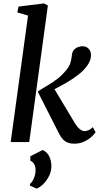

<svg xmlns="http://www.w3.org/2000/svg" viewBox="-20 -831 586 1123"><path d="M42.5 0 144 -740 81.5 -758 88 -792.5 237.5 -811 260 -798.5 151 0ZM413.5 9.5Q393 9.5 376.8 3.2Q360.5 -3 348.2 -15.8Q336 -28.5 326.5 -47.5L200.5 -295.5Q231 -315.5 260.8 -332.8Q290.5 -350 318.8 -372.2Q347 -394.5 372.5 -427.5Q387.5 -447 393 -467Q398.5 -487 400 -505.5Q401.5 -526 411.5 -538Q421.5 -550 435.5 -555.2Q449.5 -560.5 462.5 -560.5Q485 -560.5 498.2 -546.2Q511.5 -532 512 -511Q512.5 -492.5 505.5 -475Q498.5 -457.5 486.5 -442Q469 -418.5 440.8 -396.2Q412.5 -374 381.2 -355Q350 -336 321.2 -321Q292.5 -306 273.5 -296.5L284.5 -333L419.5 -108Q432.5 -87 447.2 -75.5Q462 -64 474 -64Q484 -64 496.2 -68.8Q508.5 -73.5 523 -87L539 -57.5Q530.5 -44.5 512.8 -28.8Q495 -13 469.8 -1.8Q444.5 9.5 413.5 9.5ZM193.5 272 155 254.5 155.5 244.5Q169 234 178.8 210.2Q188.5 186.5 188 161.5Q188 143.5 180 129.5Q172 115.5 157.5 108.5V83L230 46Q256 59 267.8 83Q279.5 107 280.5 137.5Q281.5 169 267.2 197.8Q253 226.5 232.2 246.5Q211.5 266.5 193.5 272Z"/></svg>

Font: Merriweather 28pt Medium
Style: Italic
Weight: 500
Italic angle: -7.8°
Version: Version 2.101